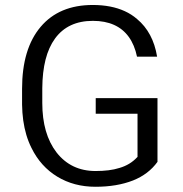

<svg xmlns="http://www.w3.org/2000/svg" viewBox="-20 -733 721 756"><path d="M600.1 -95.7Q564.9 -46.9 503.9 -22.5Q440.4 2.4 356 2.4Q271 2.4 205.6 -37.4Q140.1 -77.1 104 -150.4Q91.8 -174.8 83.7 -201.9Q75.7 -229 71.5 -258.8Q67.4 -288.6 66.9 -321.3V-383.3Q66.9 -541 140.1 -627.4Q212.9 -713.4 345.2 -713.4Q381.8 -713.4 413.3 -707.3Q444.8 -701.2 471.4 -689Q498 -676.8 519.5 -658.2Q551.3 -631.8 571 -594.7Q590.8 -557.6 598.6 -509.8H519.5Q509.8 -556.2 487.1 -587.6Q464.4 -619.1 429 -635Q393.6 -650.9 345.7 -650.9Q247.6 -650.9 196.8 -581.5Q171.9 -547.4 159.4 -498.5Q147 -449.7 146.5 -385.7V-327.6Q146.5 -205.6 202.6 -132.8Q259.8 -59.6 356.4 -59.6Q383.3 -59.6 407 -62.5Q430.7 -65.4 450.7 -71.8Q492.2 -84 519.5 -113.3L521.5 -115.2V-118.2V-277.8V-285.2H514.2H356.9V-346.7H600.1Z"/></svg>

Font: Vazir Light
Style: Light
Weight: 300
Designer: Saber Rastikerdar
Foundry: Saber Rastikerdar
Version: Version 30.0.0